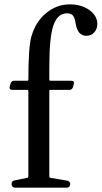

<svg xmlns="http://www.w3.org/2000/svg" viewBox="-20 -860 466 880"><path d="M48 0Q42 0 37.5 -4.5Q33 -9 33 -16Q33 -31 46 -33L105 -45Q110 -45 110 -53V-443Q110 -448 105 -448H38Q20 -448 25 -465L29 -479Q34 -490 45 -490H105Q110 -490 110 -495Q110 -646 124 -693Q143 -760 191.5 -800Q240 -840 300 -840Q353 -840 389.5 -814Q426 -788 426 -750Q426 -727 412 -711.5Q398 -696 376 -696Q336 -696 327 -751Q323 -779 314 -789Q305 -799 287 -799Q244 -799 225 -744Q206 -691 206 -550V-495Q206 -490 211 -490H305Q323 -490 318 -473L314 -459Q309 -448 298 -448H211Q206 -448 206 -443V-53Q206 -46 211 -45L288 -32Q302 -28 302 -16Q302 -9 297.5 -4.5Q293 0 287 0Z"/></svg>

Font: Caslon OS
Style: Regular
Weight: 400
Designer: Alfredo Marco Pradil
Foundry: Hanken Design Co.
Version: Version 1.000;PS 001.000;hotconv 1.0.88;makeotf.lib2.5.64775